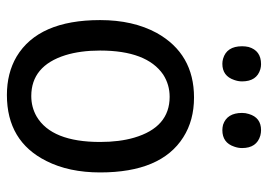

<svg xmlns="http://www.w3.org/2000/svg" viewBox="-124 -598 732 523"><g transform="rotate(90 241.5 -336.0)"><path d="M241.2 -55.7Q159.2 -55.7 129.9 -148.4Q117.2 -189.5 117.2 -243.2Q117.2 -370.1 182.6 -415Q210 -432.6 243.2 -432.6Q326.2 -432.6 354.5 -335.9Q366.2 -295.9 366.2 -243.2Q366.2 -111.3 296.9 -70.3Q271.5 -55.7 241.2 -55.7ZM245.1 -499Q126 -499 69.3 -397.5Q34.2 -333 34.2 -243.2Q34.2 -75.2 133.8 -15.6Q178.7 10.7 238.3 10.7Q364.3 10.7 418 -96.7Q449.2 -158.2 449.2 -243.2Q449.2 -409.2 353.5 -469.7Q307.6 -499 245.1 -499ZM201.2 -629.9Q201.2 -669.9 168 -679.7Q161.1 -681.6 154.3 -681.6Q117.2 -681.6 107.4 -647.5Q105.5 -638.7 105.5 -629.9Q105.5 -587.9 139.6 -578.1Q146.5 -576.2 153.3 -576.2Q186.5 -576.2 197.3 -608.4Q201.2 -619.1 201.2 -629.9ZM382.8 -629.9Q382.8 -669.9 348.6 -679.7Q340.8 -681.6 334 -681.6Q299.8 -681.6 290 -648.4Q287.1 -639.6 287.1 -629.9Q287.1 -588.9 319.3 -578.1Q327.1 -576.2 334 -576.2Q368.2 -576.2 378.9 -608.4Q382.8 -619.1 382.8 -629.9Z"/></g></svg>

Font: Yaldevi Colombo Medium
Style: Regular
Weight: 500
Designer: Sol Matas, Denzil Rajitha, Kosala Senevirathne and Pathum Egodawatta
Foundry: Mooniak
Version: Version 1.020 ; ttfautohint (v1.6)